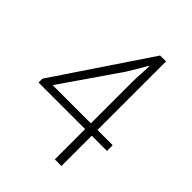

<svg xmlns="http://www.w3.org/2000/svg" viewBox="-208 -836 945 945"><g transform="rotate(45 264.0 -364.0)"><path d="M342 0V-535Q342 -559 344 -593.5Q346 -628 347 -652H343Q329 -628 314.5 -603Q300 -578 285 -554L76 -251H494V-211H18V-238L347 -728H388V0Z"/></g></svg>

Font: Noto Sans TC ExtraLight
Style: Regular
Weight: 250
Designer: Ryoko NISHIZUKA  (kana, bopomofo & ideographs); Paul D. Hunt (Latin, Greek & Cyrillic); Sandoll Communications , Soo-you
Foundry: Adobe
Version: Version 2.004-H2;hotconv 1.0.118;makeotfexe 2.5.65603